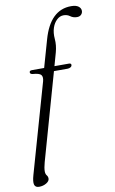

<svg xmlns="http://www.w3.org/2000/svg" viewBox="-118 -771 600 1001"><g transform="rotate(-10 182.0 -271.0)"><path d="M60.5 -417Q60.5 -426.5 74 -426.5H138.5L179.5 -570.5Q221.5 -719.5 332.5 -719.5Q358.5 -719.5 371.2 -709.8Q384 -700 384 -686Q384 -674.5 376 -666.2Q368 -658 354 -658Q333.5 -658 319.2 -668.8Q305 -679.5 285.5 -679.5Q265.5 -679.5 249.5 -664.2Q233.5 -649 225.5 -625.5Q216.5 -599 219.5 -565.8Q222.5 -532.5 212.5 -496L193 -426.5H269.5Q281.5 -426.5 281.5 -418Q281.5 -410.5 274.5 -406Q267.5 -401.5 258 -401.5H186L56 58Q48 87 48 104.5Q48 119 54.5 126.8Q61 134.5 61 145Q61 158.5 44 168.8Q27 179 5.5 179Q-14.5 179 -19 163.2Q-23.5 147.5 -13.5 113L121 -359Q127 -381 118.5 -392.2Q110 -403.5 73.5 -406Q60.5 -408 60.5 -417Z"/></g></svg>

Font: Fraunces 144pt S050 Light
Style: Italic
Weight: 300
Italic angle: -16°
Version: Version 1.000; ttfautohint (v1.8.3)